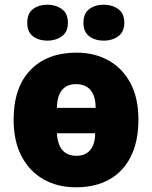

<svg xmlns="http://www.w3.org/2000/svg" viewBox="-20 -787 648 817"><path d="M569 -278Q569 -186 537 -121.5Q505 -57 445.5 -23.5Q386 10 303 10Q226 10 166 -23.5Q106 -57 72 -121.5Q38 -186 38 -278Q38 -415 109.5 -489Q181 -563 306 -563Q382 -563 441.5 -530Q501 -497 535 -433.5Q569 -370 569 -278ZM305 -124Q331 -124 348.5 -135Q366 -146 375.5 -167.5Q385 -189 385 -220H222Q224 -189 233.5 -167.5Q243 -146 261 -135Q279 -124 305 -124ZM304 -429Q264 -429 243.5 -403.5Q223 -378 222 -328H387Q387 -361 377.5 -383.5Q368 -406 349.5 -417.5Q331 -429 304 -429ZM96 -690Q96 -730 120.5 -748.5Q145 -767 182 -767Q217 -767 243 -748.5Q269 -730 269 -690Q269 -651 243 -632.5Q217 -614 182 -614Q145 -614 120.5 -632.5Q96 -651 96 -690ZM335 -690Q335 -730 360 -748.5Q385 -767 422 -767Q457 -767 483 -748.5Q509 -730 509 -690Q509 -651 483 -632.5Q457 -614 422 -614Q385 -614 360 -632.5Q335 -651 335 -690Z"/></svg>

Font: Noto Sans Display Black
Style: Regular
Weight: 900
Designer: Monotype Design Team
Foundry: Monotype Imaging Inc.
Version: Version 2.003